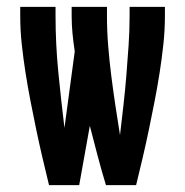

<svg xmlns="http://www.w3.org/2000/svg" viewBox="-20 -540 540 560"><path d="M123 0Q113 -41 103.5 -81.5Q94 -122 85.5 -163Q77 -204 69 -245Q61 -286 54.5 -327.5Q48 -369 43.5 -410.5Q39 -452 39 -494V-520H142V-494Q142 -412 150 -330.5Q158 -249 168 -167L198 -390Q194 -416 191.5 -442Q189 -468 189 -494V-520H292V-494Q292 -450 295.5 -406.5Q299 -363 304.5 -319.5Q310 -276 316.5 -232.5Q323 -189 330 -146Q335 -189 340 -232.5Q345 -276 348.5 -319.5Q352 -363 355 -406.5Q358 -450 358 -494V-520H461V-494Q461 -452 456.5 -410.5Q452 -369 445.5 -327.5Q439 -286 431 -245Q423 -204 414.5 -163Q406 -122 396.5 -81.5Q387 -41 377 0H289Q276 -43 264.5 -86.5Q253 -130 242 -173L211 0Z"/></svg>

Font: Iosevka Algr
Style: Bold
Weight: 700
Monospace: yes
Designer: Belleve Invis
Foundry: Belleve Invis
Version: Version 26.0.2; ttfautohint (v1.8.3)